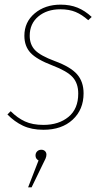

<svg xmlns="http://www.w3.org/2000/svg" viewBox="-20 -549 454 827"><path d="M375 -476 360 -462Q333 -486 305.5 -497.5Q278 -509 240 -509Q182 -509 145 -478Q108 -447 108 -395Q108 -357 131 -333Q154 -309 216 -286Q284 -261 312 -229Q340 -197 340 -147Q340 -77 293 -33.5Q246 10 167 10Q116 10 79 -7.5Q42 -25 12 -56L26 -70Q55 -41 87.5 -26Q120 -11 167 -11Q233 -11 275 -45.5Q317 -80 317 -146Q317 -190 293 -216.5Q269 -243 206 -267Q138 -293 111.5 -321.5Q85 -350 85 -395Q85 -454 129.5 -491.5Q174 -529 241 -529Q282 -529 314 -516Q346 -503 375 -476ZM180 117Q180 125 176 134.5Q172 144 165 157L116 258H101L146 142Q133 135 133 121Q133 110 140 103Q147 96 158 96Q168 96 174 102Q180 108 180 117Z"/></svg>

Font: Fira Sans Condensed Thin
Style: Italic
Weight: 250
Width: 3
Italic angle: -8°
Designer: Carrois Corporate & Edenspiekermann AG
Foundry: Carrois Corporate GbR & Edenspiekermann AG
Version: Version 4.203